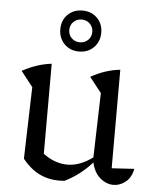

<svg xmlns="http://www.w3.org/2000/svg" viewBox="-53 -779 666 831"><g transform="rotate(5 280.0 -363.0)"><path d="M75 -73 84 -385 32 -451Q96 -486 159 -493V-102Q209 -64 264 -64Q319 -64 374 -105L382 -385L330 -451Q391 -486 457 -493V-65L555 -71Q547 -32 522.5 -13Q498 6 471 6Q440 6 413 -16.5Q386 -39 376 -83Q324 -25 258 7Q247 8 234 8Q139 8 75 -73ZM272 -556Q233 -556 208 -581.5Q183 -607 183 -645Q183 -684 208 -709Q233 -734 272 -734Q311 -734 336 -709Q361 -684 361 -645Q361 -607 336 -581.5Q311 -556 272 -556ZM272 -596Q293 -596 307.5 -610Q322 -624 322 -645Q322 -667 307.5 -681Q293 -695 272 -695Q251 -695 236.5 -681Q222 -667 222 -645Q222 -624 236.5 -610Q251 -596 272 -596Z"/></g></svg>

Font: Piazzolla
Style: Regular
Weight: 400
Designer: Juan Pablo del Peral
Foundry: Huerta Tipografica
Version: Version 1.330